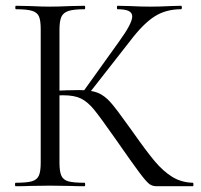

<svg xmlns="http://www.w3.org/2000/svg" viewBox="-20 -645 697 665"><path d="M377 -168Q328 -238 306 -265Q284 -292 261 -303.5Q238 -315 199 -315Q186 -315 175 -314Q164 -313 156 -312L155 -330Q218 -333 253 -333Q296 -333 319 -323.5Q342 -314 362.5 -291Q383 -268 427 -206L440 -188Q487 -121 516 -86.5Q545 -52 576.5 -32.5Q608 -13 648 -12Q650 -12 650 -6Q650 0 648 0H522Q508 0 497.5 -7.5Q487 -15 463 -47Q439 -79 377 -168ZM34 -12Q72 -12 90 -17Q108 -22 114.5 -36.5Q121 -51 121 -81V-544Q121 -574 115 -588Q109 -602 91 -607.5Q73 -613 35 -613Q33 -613 33 -619Q33 -625 35 -625L84 -624Q126 -622 152 -622Q181 -622 225 -624L273 -625Q275 -625 275 -619Q275 -613 273 -613Q235 -613 217 -607Q199 -601 192.5 -586.5Q186 -572 186 -542V-81Q186 -51 192.5 -36.5Q199 -22 216.5 -17Q234 -12 273 -12Q275 -12 275 -6Q275 0 273 0Q242 0 224 -1L152 -2L84 -1Q66 0 34 0Q32 0 32 -6Q32 -12 34 -12ZM267 -326 393 -502Q438 -564 438 -588Q438 -601 425.5 -607Q413 -613 387 -613Q385 -613 385 -619Q385 -625 387 -625L430 -624Q468 -622 501 -622Q535 -622 571 -624L607 -625Q610 -625 610 -619Q610 -613 607 -613Q554 -613 514.5 -587.5Q475 -562 429 -501L285 -317Z"/></svg>

Font: Cormorant
Style: Regular
Weight: 400
Designer: Christian Thalmann (Catharsis Fonts)
Foundry: Catharsis Fonts
Version: Version 4.000